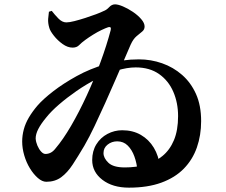

<svg xmlns="http://www.w3.org/2000/svg" viewBox="-20 -809 1040 883"><path d="M573 54Q498 54 451 18Q404 -18 404 -73Q404 -114 423 -145Q442 -176 474 -193Q506 -210 542 -210Q591 -210 628 -188.5Q665 -167 687.5 -129.5Q710 -92 715 -45L612 -26Q609 -59 598 -89.5Q587 -120 567.5 -139.5Q548 -159 519 -159Q494 -159 475 -144Q456 -129 456 -105Q456 -82 478.5 -60.5Q501 -39 554 -39Q604 -39 648 -51Q692 -63 726.5 -91Q761 -119 780 -164.5Q799 -210 799 -275Q799 -336 777 -387Q755 -438 711.5 -468.5Q668 -499 604 -499Q564 -499 517.5 -484.5Q471 -470 423.5 -445.5Q376 -421 332 -390.5Q288 -360 251.5 -328.5Q215 -297 192 -268Q168 -239 156 -215.5Q144 -192 144 -172Q145 -156 152 -139.5Q159 -123 169 -112Q179 -101 189 -101Q202 -101 213.5 -107Q225 -113 235 -126Q270 -167 307 -230.5Q344 -294 379 -370Q414 -446 442.5 -524Q471 -602 489 -670Q491 -679 488.5 -682.5Q486 -686 478 -684Q466 -680 447 -671Q428 -662 408 -649.5Q388 -637 373 -626Q355 -613 344 -601.5Q333 -590 314 -590Q291 -590 268 -606.5Q245 -623 228 -644.5Q211 -666 207 -680Q200 -703 201.5 -722.5Q203 -742 205 -755L218 -759Q231 -742 248.5 -724Q266 -706 285 -706Q299 -706 322.5 -712Q346 -718 372.5 -726.5Q399 -735 421.5 -743.5Q444 -752 456 -758Q470 -763 482 -776Q494 -789 509 -789Q523 -789 545.5 -779.5Q568 -770 591 -754.5Q614 -739 629.5 -721Q645 -703 645 -687Q645 -673 634 -664Q623 -655 608 -642.5Q593 -630 581 -604Q570 -578 551.5 -535.5Q533 -493 510.5 -441Q488 -389 463.5 -334.5Q439 -280 415 -229.5Q391 -179 368 -139Q339 -90 314.5 -52.5Q290 -15 261.5 6Q233 27 193 27Q174 27 154 9.5Q134 -8 117.5 -35Q101 -62 91.5 -94.5Q82 -127 82 -158Q82 -186 89.5 -214Q97 -242 113 -269Q129 -296 152 -323Q178 -353 224.5 -389Q271 -425 332.5 -459Q394 -493 467.5 -514.5Q541 -536 619 -536Q674 -536 725.5 -518Q777 -500 817.5 -464.5Q858 -429 881.5 -376.5Q905 -324 905 -252Q905 -187 885.5 -131Q866 -75 825.5 -33.5Q785 8 722 31Q659 54 573 54Z"/></svg>

Font: Noto Serif JP ExtraBold
Style: Regular
Weight: 800
Designer: Ryoko NISHIZUKA 西塚涼子 (kana & ideographs); Frank Grießhammer (Latin, Greek & Cyrillic); Wenlong ZHANG 张文龙 (bopomofo); San
Foundry: Adobe
Version: Version 2.003-H1;hotconv 1.1.1;makeotfexe 2.6.0